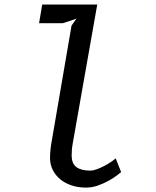

<svg xmlns="http://www.w3.org/2000/svg" viewBox="-20 -820 690 848"><path d="M317.5 -737.5 257.5 -717.5H152.5L166.5 -800H409.5L301.5 -188Q298.5 -172 297.5 -158.8Q296.5 -145.5 296.5 -134.5Q296.5 -96.5 318 -81.5Q339.5 -66.5 378.5 -66.5Q391.5 -66.5 407.8 -72.5Q424 -78.5 440 -86.8Q456 -95 469.5 -104.2Q483 -113.5 491 -120.5L515 -60Q510.5 -56 495.8 -44.8Q481 -33.5 460 -21.8Q439 -10 413 -0.8Q387 8.5 359.5 8.5Q325 8.5 296 -1.2Q267 -11 246 -28.2Q225 -45.5 213 -69.5Q201 -93.5 201 -122Q201 -140 203 -159.5Q205 -179 209 -200L296 -707Z"/></svg>

Font: B612 Mono
Style: Italic
Weight: 400
Italic angle: -10°
Version: Version 1.005